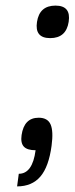

<svg xmlns="http://www.w3.org/2000/svg" viewBox="-20 -526 266 685"><path d="M178 -506Q234 -506 225 -448Q216 -390 159 -390Q103 -390 112 -448Q121 -506 178 -506ZM118 -106Q150 -106 160.5 -82Q171 -58 164 -6Q154 69 124 104Q94 139 41 139L47 94Q96 94 107 10Q77 10 65 -3Q53 -16 57 -44Q66 -106 118 -106Z"/></svg>

Font: Fivo Sans Modern
Style: Italic
Weight: 400
Designer: Alexander Slobzheninov
Foundry: Alexander Slobzheninov
Version: 1.0